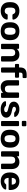

<svg xmlns="http://www.w3.org/2000/svg" viewBox="2356 -3136 790 5542"><g transform="rotate(90 2751.0 -365.0)"><path d="M294 10Q183 10 115.5 -50Q48 -110 43 -220Q42 -235 42 -259.5Q42 -284 43 -300Q48 -410 115.5 -470Q183 -530 294 -530Q360 -530 407.5 -511Q455 -492 485.5 -464.5Q516 -437 530.5 -406.5Q545 -376 546 -353Q547 -342 539.5 -335.5Q532 -329 521 -329H414Q403 -329 398 -333.5Q393 -338 388 -349Q374 -384 352 -399Q330 -414 297 -414Q252 -414 226.5 -385Q201 -356 199 -295Q197 -255 199 -225Q201 -162 226.5 -134Q252 -106 297 -106Q332 -106 353 -121Q374 -136 388 -171Q392 -182 397.5 -187Q403 -192 414 -192H521Q532 -192 539.5 -185Q547 -178 546 -167Q545 -146 531 -115.5Q517 -85 487 -57Q457 -29 409.5 -9.5Q362 10 294 10Z M881 10Q819 10 772 -6Q725 -22 693 -51Q661 -80 644 -121.5Q627 -163 624 -215Q622 -235 622 -260Q622 -285 624 -305Q629 -409 695 -469.5Q761 -530 881 -530Q1000 -530 1066 -469.5Q1132 -409 1137 -305Q1139 -285 1139 -260Q1139 -235 1137 -215Q1134 -163 1117 -121.5Q1100 -80 1068 -51Q1036 -22 989.5 -6Q943 10 881 10ZM881 -100Q977 -100 982 -220Q983 -235 983 -260Q983 -285 982 -300Q980 -359 954.5 -389.5Q929 -420 881 -420Q832 -420 807 -389.5Q782 -359 779 -300Q778 -285 778 -260Q778 -235 779 -220Q785 -100 881 -100Z M1268 0Q1257 0 1250.5 -7Q1244 -14 1244 -25V-495Q1244 -506 1250.5 -513Q1257 -520 1268 -520H1366Q1377 -520 1384 -513Q1391 -506 1391 -495V-456Q1417 -488 1457.5 -509Q1498 -530 1558 -530Q1602 -530 1639 -515Q1676 -500 1702 -471Q1728 -442 1742.5 -400Q1757 -358 1757 -305V-25Q1757 -14 1750 -7Q1743 0 1732 0H1626Q1615 0 1608 -7Q1601 -14 1601 -25V-298Q1601 -352 1575.5 -381Q1550 -410 1501 -410Q1453 -410 1425.5 -381Q1398 -352 1398 -298V-25Q1398 -14 1391.5 -7Q1385 0 1374 0Z M1953 0Q1942 0 1935 -7Q1928 -14 1928 -25V-402H1850Q1839 -402 1832 -409Q1825 -416 1825 -427V-495Q1825 -506 1832 -513Q1839 -520 1850 -520H1928V-557Q1928 -653 1981 -696.5Q2034 -740 2135 -740H2208Q2219 -740 2226 -733Q2233 -726 2233 -715V-647Q2233 -636 2226 -629Q2219 -622 2208 -622H2141Q2103 -622 2089 -604Q2075 -586 2075 -552V-520H2198Q2209 -520 2216 -513Q2223 -506 2223 -495V-427Q2223 -416 2216 -409Q2209 -402 2198 -402H2075V-25Q2075 -14 2068.5 -7Q2062 0 2051 0Z M2491 10Q2401 10 2347.5 -49Q2294 -108 2294 -216V-495Q2294 -506 2300.5 -513Q2307 -520 2318 -520H2424Q2435 -520 2442 -513Q2449 -506 2449 -495V-222Q2449 -110 2547 -110Q2595 -110 2622 -139Q2649 -168 2649 -222V-495Q2649 -506 2656 -513Q2663 -520 2674 -520H2780Q2791 -520 2797.5 -513Q2804 -506 2804 -495V-25Q2804 -14 2797.5 -7Q2791 0 2780 0H2682Q2671 0 2664 -7Q2657 -14 2657 -25V-64Q2631 -28 2590.5 -9Q2550 10 2491 10Z M3135 10Q3072 10 3028 -4.5Q2984 -19 2956.5 -39.5Q2929 -60 2915.5 -82Q2902 -104 2901 -119Q2900 -130 2908 -137Q2916 -144 2924 -144H3021Q3028 -144 3034 -138Q3043 -131 3053 -122.5Q3063 -114 3075 -107Q3087 -100 3102.5 -95Q3118 -90 3139 -90Q3172 -90 3195 -103Q3218 -116 3218 -142Q3218 -156 3212.5 -166Q3207 -176 3192.5 -184Q3178 -192 3151.5 -199.5Q3125 -207 3083 -216Q3000 -233 2957 -270Q2914 -307 2914 -372Q2914 -401 2928 -429.5Q2942 -458 2969 -480.5Q2996 -503 3036.5 -516.5Q3077 -530 3131 -530Q3187 -530 3228.5 -516Q3270 -502 3297.5 -482.5Q3325 -463 3339.5 -441Q3354 -419 3355 -403Q3356 -392 3349 -385.5Q3342 -379 3333 -379H3244Q3234 -379 3228 -385Q3219 -391 3210 -399Q3201 -407 3190 -413.5Q3179 -420 3164.5 -425Q3150 -430 3130 -430Q3097 -430 3079.5 -415.5Q3062 -401 3062 -379Q3062 -368 3066.5 -358.5Q3071 -349 3084.5 -341Q3098 -333 3124 -325.5Q3150 -318 3193 -310Q3244 -301 3279 -285Q3314 -269 3335.5 -248Q3357 -227 3366.5 -202.5Q3376 -178 3376 -151Q3376 -80 3314.5 -35Q3253 10 3135 10Z M3493 -600Q3482 -600 3475.5 -607Q3469 -614 3469 -625V-706Q3469 -717 3475.5 -724Q3482 -731 3493 -731H3599Q3610 -731 3617 -724Q3624 -717 3624 -706V-625Q3624 -614 3617 -607Q3610 -600 3599 -600ZM3496 0Q3485 0 3478.5 -7Q3472 -14 3472 -25V-495Q3472 -506 3478.5 -513Q3485 -520 3496 -520H3596Q3607 -520 3614 -513Q3621 -506 3621 -495V-25Q3621 -14 3614 -7Q3607 0 3596 0Z M3984 10Q3922 10 3875 -6Q3828 -22 3796 -51Q3764 -80 3747 -121.5Q3730 -163 3727 -215Q3725 -235 3725 -260Q3725 -285 3727 -305Q3732 -409 3798 -469.5Q3864 -530 3984 -530Q4103 -530 4169 -469.5Q4235 -409 4240 -305Q4242 -285 4242 -260Q4242 -235 4240 -215Q4237 -163 4220 -121.5Q4203 -80 4171 -51Q4139 -22 4092.5 -6Q4046 10 3984 10ZM3984 -100Q4080 -100 4085 -220Q4086 -235 4086 -260Q4086 -285 4085 -300Q4083 -359 4057.5 -389.5Q4032 -420 3984 -420Q3935 -420 3910 -389.5Q3885 -359 3882 -300Q3881 -285 3881 -260Q3881 -235 3882 -220Q3888 -100 3984 -100Z M4371 0Q4360 0 4353.5 -7Q4347 -14 4347 -25V-495Q4347 -506 4353.5 -513Q4360 -520 4371 -520H4469Q4480 -520 4487 -513Q4494 -506 4494 -495V-456Q4520 -488 4560.5 -509Q4601 -530 4661 -530Q4705 -530 4742 -515Q4779 -500 4805 -471Q4831 -442 4845.5 -400Q4860 -358 4860 -305V-25Q4860 -14 4853 -7Q4846 0 4835 0H4729Q4718 0 4711 -7Q4704 -14 4704 -25V-298Q4704 -352 4678.5 -381Q4653 -410 4604 -410Q4556 -410 4528.5 -381Q4501 -352 4501 -298V-25Q4501 -14 4494.5 -7Q4488 0 4477 0Z M5212 10Q5097 10 5029.5 -53.5Q4962 -117 4958 -240V-283Q4961 -341 4979.5 -386.5Q4998 -432 5030.5 -464Q5063 -496 5108.5 -513Q5154 -530 5211 -530Q5274 -530 5321.5 -510Q5369 -490 5401 -455Q5433 -420 5449 -371Q5465 -322 5465 -265V-242Q5465 -231 5458 -224.5Q5451 -218 5440 -218H5114Q5114 -195 5119 -172.5Q5124 -150 5135.5 -132.5Q5147 -115 5165.5 -104Q5184 -93 5211 -93Q5246 -93 5265.5 -108Q5285 -123 5293 -134Q5302 -145 5307.5 -147.5Q5313 -150 5325 -150H5429Q5439 -150 5445.5 -144Q5452 -138 5451 -128Q5450 -112 5434.5 -88Q5419 -64 5389 -42.5Q5359 -21 5315 -5.5Q5271 10 5212 10ZM5114 -309H5310V-311Q5310 -365 5284 -397.5Q5258 -430 5211 -430Q5164 -430 5139 -397.5Q5114 -365 5114 -311Z"/></g></svg>

Font: Fz Rubik SemBd
Style: Regular
Weight: 600
Designer: Hubert and Fischer
Foundry: Hubert and Fischer
Version: Vit hóa bi FontZin.com